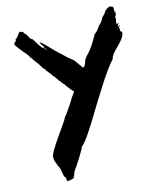

<svg xmlns="http://www.w3.org/2000/svg" viewBox="-117 -789 804 960"><g transform="rotate(-15 285.0 -309.0)"><path d="M563.8 -600Q563.8 -600 566.7 -599Q566.7 -597.1 563.8 -595.2Q556.2 -586.7 559 -585.7Q563.8 -586.7 562.9 -582.9Q562.9 -581 561.4 -577.6Q560 -574.3 561 -573.3Q562.9 -568.6 564.8 -567.1Q566.7 -565.7 568.1 -566.2Q569.5 -566.7 569.5 -564.8Q569.5 -562.9 568.6 -559Q567.6 -538.1 531.4 -502.9Q493.3 -466.7 489.5 -448.6L490.5 -447.6Q472.4 -428.6 452.9 -401Q433.3 -373.3 421.9 -356.2Q410.5 -339 388.1 -303.3Q365.7 -267.6 359 -257.1Q353.3 -248.6 338.1 -222.9Q322.9 -197.1 308.1 -173.8Q293.3 -150.5 276.7 -124.8Q260 -99 246.2 -82.4Q232.4 -65.7 226.7 -63.8Q225.7 -62.9 227.6 -61H225.7Q223.8 -52.4 198.1 -11Q172.4 30.5 156.2 51.4L158.1 52.4Q156.2 55.2 154.8 58.1Q153.3 61 152.4 65.2Q151.4 69.5 150.5 70.5H148.6Q148.6 78.1 142.9 80.5Q137.1 82.9 128.6 83.8Q120 84.8 116.2 85.7Q111.4 87.6 111 81Q110.5 74.3 108.6 66.7Q106.7 59 101.9 59Q101 54.3 99 41Q97.1 27.6 94.3 16.7Q91.4 5.7 86.7 0L83.8 -8.6Q81 -17.1 77.6 -25.2Q74.3 -33.3 74.3 -35.2Q75.2 -38.1 74.3 -45.7Q73.3 -53.3 75.2 -56.2Q76.2 -57.1 78.6 -63.8Q81 -70.5 83.3 -74.8Q85.7 -79 88.1 -83.8Q90.5 -88.6 92.4 -89.5Q95.2 -95.2 103.8 -108.6Q112.4 -121.9 123.8 -138.1Q135.2 -154.3 146.2 -170Q157.1 -185.7 165.2 -197.6Q173.3 -209.5 174.3 -210.5Q175.2 -211.4 178.6 -218.6Q181.9 -225.7 185.2 -230.5Q188.6 -235.2 191.4 -236.2Q201 -249.5 221 -279.5Q241 -309.5 240 -310.5Q241.9 -314.3 249.5 -323.3Q257.1 -332.4 260 -339Q250.5 -347.6 225.7 -381L224.8 -381.9V-382.9V-383.8Q224.8 -383.8 225.7 -383.8V-384.8Q224.8 -384.8 223.8 -385.7Q223.8 -385.7 223.8 -384.8Q218.1 -389.5 211.4 -399.5Q204.8 -409.5 200 -412.4Q200 -412.4 197.1 -418.1Q194.3 -422.9 189.5 -429Q184.8 -435.2 182.9 -438.1L181 -439L176.2 -444.8L178.1 -445.7Q170.5 -447.6 173.3 -454.3Q169.5 -454.3 169.5 -456.2Q168.6 -455.2 169.5 -454.3Q168.6 -456.2 164.8 -461Q161.9 -462.9 162.9 -463.8Q161.9 -463.8 161.9 -465.2Q161.9 -466.7 161 -466.7Q160 -468.6 153.3 -474.3Q153.3 -474.3 154.3 -475.2L153.3 -476.2H151.4Q151.4 -485.7 143.8 -487.6Q141.9 -490.5 140.5 -492.9Q139 -495.2 137.1 -496.2Q136.2 -498.1 135.2 -500.5Q134.3 -502.9 133.8 -503.8Q133.3 -504.8 132.4 -503.8L125.7 -516.2Q124.8 -517.1 107.6 -540Q104.8 -544.8 101.9 -547.6Q100 -549.5 101.9 -553.3Q97.1 -553.3 97.1 -555.2Q97.1 -558.1 96.2 -559Q95.2 -559 94.8 -559Q94.3 -559 92.4 -558.1Q92.4 -561.9 89 -568.6Q85.7 -575.2 82.9 -576.2Q77.1 -586.7 71.4 -590.5Q41 -627.6 35.7 -636.7Q30.5 -645.7 35.2 -650.5Q37.1 -652.4 39 -653.8Q41 -655.2 42.4 -656.2Q43.8 -657.1 44.8 -659.5Q45.7 -661.9 45.7 -666.7Q45.7 -670.5 46.7 -669.5Q49.5 -667.6 53.3 -672.4Q57.1 -677.1 63.8 -685.2Q70.5 -693.3 70.5 -694.3Q75.2 -699 75.7 -699Q76.2 -699 81 -694.3H85.7Q90.5 -694.3 90.5 -693.3Q92.4 -686.7 98.1 -680Q103.8 -678.1 107.6 -669.5Q111.4 -661 115.7 -653.8Q120 -646.7 125.7 -646.7Q127.6 -645.7 134.8 -633.8Q141.9 -621.9 151.4 -607.1Q161 -592.4 168.6 -587.6V-590.5Q174.3 -583.8 175.2 -582.9Q176.2 -585.7 177.1 -581Q179 -574.3 181.9 -574.3Q181.9 -579 176.2 -585.7Q169.5 -592.4 169.5 -597.1Q171.4 -597.1 173.3 -595.2Q173.3 -597.1 169.5 -600Q166.7 -601.9 161.4 -610Q156.2 -618.1 156.2 -621Q160 -621 170 -612.4Q180 -603.8 191.4 -591.4Q202.9 -579 219.5 -562.4Q236.2 -545.7 249.5 -534.3Q254.3 -529.5 262.4 -521.9Q270.5 -514.3 273.3 -511.4Q275.2 -509.5 282.4 -504.3Q289.5 -499 295.2 -494.3Q301 -489.5 302.9 -486.7Q305.7 -481.9 314.8 -470Q323.8 -458.1 328.6 -450.5Q338.1 -433.3 347.6 -456.2Q348.6 -458.1 350.5 -462.9Q352.4 -466.7 351.4 -468.6Q360 -488.6 376.2 -502.9Q400 -527.6 434.3 -589.5Q440 -593.3 444.8 -597.6Q449.5 -601.9 451.9 -605.2Q454.3 -608.6 459 -615.2Q463.8 -621.9 465.7 -624.8Q472.4 -629.5 481 -640.5Q489.5 -651.4 491.4 -659Q501 -668.6 509.5 -677.1Q512.4 -686.7 523.8 -694.8Q535.2 -702.9 547.6 -703.8Q552.4 -697.1 554.3 -696.2L555.2 -698.1L558.1 -701Q560 -691.4 558.1 -670.5L560 -671.4Q562.9 -675.2 563.8 -676.2Q564.8 -676.2 563.8 -673.8Q562.9 -671.4 561 -668.1Q559 -664.8 559 -662.9L564.8 -665.7Q563.8 -659 551.4 -638.1Q552.4 -637.1 556.2 -641Q559 -643.8 559 -641.9Q559 -640 556.7 -634.8Q554.3 -629.5 554.3 -627.6Q552.4 -621.9 553.3 -618.1Q554.3 -613.3 551.4 -609.5L560 -611.4Q562.9 -613.3 563.8 -611.4L561.9 -609.5Q561 -606.7 559.5 -603.3Q558.1 -600 555.2 -597.1Q556.2 -597.1 557.1 -597.1Q558.1 -597.1 559 -598.1V-593.3Q561 -594.3 561.4 -596.7Q561.9 -599 563.8 -600ZM100 -555.2Q101 -557.1 99 -558.1Q99 -556.2 100 -555.2ZM141.9 -497.1 139 -499 138.1 -501.9 141 -499ZM168.6 -585.7 169.5 -586.7Q171.4 -586.7 169.5 -585.7ZM561 -583.8 560 -581.9Q558.1 -582.9 558.1 -583.8Z"/></g></svg>

Font: KAZYinfo
Style: Bold
Weight: 700
Designer: emmanuel didier
Foundry: emmanuel didier
Version: Version 001.000